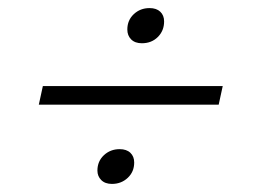

<svg xmlns="http://www.w3.org/2000/svg" viewBox="-20 -518 640 475"><path d="M331 -411Q314 -411 304.5 -420.5Q295 -430 295 -445Q295 -468 311 -483Q327 -498 350 -498Q367 -498 376.5 -489Q386 -480 386 -465Q386 -442 370.5 -426.5Q355 -411 331 -411ZM76 -259 86 -305H531L521 -259ZM257 -63Q240 -63 230.5 -72.5Q221 -82 221 -96Q221 -119 237 -134Q253 -149 276 -149Q293 -149 302.5 -140Q312 -131 312 -116Q312 -93 296 -78Q280 -63 257 -63Z"/></svg>

Font: Geist Mono ExtraLight
Style: Italic
Weight: 200
Italic angle: -12°
Monospace: yes
Designer: Basement.studio, Andrés Briganti, Mateo Zaragoza
Foundry: Basement.studio, Vercel, Andrés Briganti, Guido Ferreyra, Mateo Zaragoza
Version: Version 1.500; ttfautohint (v1.8.4.7-5d5b)